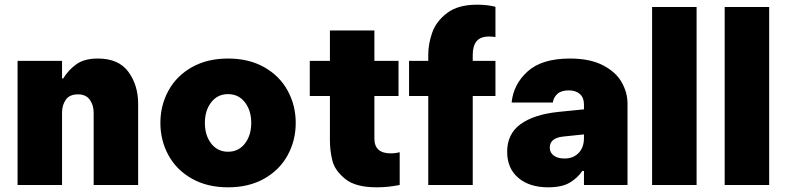

<svg xmlns="http://www.w3.org/2000/svg" viewBox="-20 -790 3365 820"><path d="M55 0V-530H245V-455H250Q272 -491 306 -515.5Q340 -540 398 -540Q487 -540 528.5 -483Q570 -426 570 -347V0H380V-309Q380 -341 363.5 -364Q347 -387 313 -387Q277 -387 261 -364Q245 -341 245 -309V0Z M665 -265Q665 -340 699.5 -403Q734 -466 799.5 -503Q865 -540 954 -540Q1043 -540 1108.5 -503Q1174 -466 1208.5 -403Q1243 -340 1243 -265Q1243 -190 1208.5 -127Q1174 -64 1108.5 -27Q1043 10 954 10Q865 10 799.5 -27Q734 -64 699.5 -127Q665 -190 665 -265ZM1053 -265Q1053 -318 1026 -353Q999 -388 954 -388Q909 -388 882 -353Q855 -318 855 -265Q855 -212 882 -177Q909 -142 954 -142Q999 -142 1026 -177Q1053 -212 1053 -265Z M1687 -140V0Q1638 10 1589 10Q1498 10 1454 -26Q1410 -62 1399.5 -104Q1389 -146 1389 -191V-380H1303V-530H1389V-660H1579V-530H1682V-380H1579V-198Q1579 -135 1649 -135Q1669 -135 1687 -140Z M1999 -556V-530H2096V-380H1999V0H1809V-380H1727V-530H1809V-556Q1809 -603 1826 -651Q1843 -699 1889.5 -734.5Q1936 -770 2018 -770Q2061 -770 2096 -761V-632Q2079 -634 2069 -634Q2032 -634 2015.5 -614Q1999 -594 1999 -556Z M2660 -348V0H2474V-60H2467Q2446 -29 2412.5 -9.5Q2379 10 2321 10Q2241 10 2193.5 -30.5Q2146 -71 2146 -142Q2146 -218 2203 -259.5Q2260 -301 2364 -312L2474 -323V-344Q2474 -373 2456.5 -388.5Q2439 -404 2409 -404Q2377 -404 2360.5 -389Q2344 -374 2341 -352H2165Q2173 -431 2234 -485.5Q2295 -540 2414 -540Q2500 -540 2555.5 -511Q2611 -482 2635.5 -438Q2660 -394 2660 -348ZM2474 -201V-216L2387 -207Q2328 -201 2328 -160Q2328 -138 2345 -125.5Q2362 -113 2391 -113Q2428 -113 2451 -136.5Q2474 -160 2474 -201Z M2955 0H2765V-760H2955Z M3265 0H3075V-760H3265Z"/></svg>

Font: Be Vietnam Black
Style: Regular
Weight: 900
Designer: Lam Bao; Tony Le; Vietanh Nguyen
Foundry: Yellow Type Foundry
Version: Version 5.000